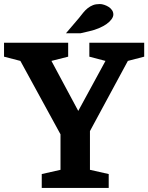

<svg xmlns="http://www.w3.org/2000/svg" viewBox="-33 -932 735 952"><path d="M490 -630 355 -382 222 -630 305 -651V-720H-13V-651L68 -630L267 -266V-90L174 -69V0H506V-69L413 -90V-282L601 -630L682 -651V-720H410V-651ZM358 -842 294 -767H366L409 -777Q436 -783 458 -792.5Q480 -802 495.5 -813Q511 -824 520 -836.5Q529 -849 529 -860Q529 -872 522.5 -881.5Q516 -891 506 -897.5Q496 -904 484 -908Q472 -912 462 -912Q442 -912 428 -906.5Q414 -901 402 -891.5Q390 -882 379.5 -869Q369 -856 358 -842Z"/></svg>

Font: GradeGX
Style: Regular
Weight: 100
Width: 1
Designer: Adam Twardoch
Foundry: Adam Twardoch
Version: Version 2.002; DEVELOPMENT